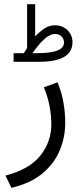

<svg xmlns="http://www.w3.org/2000/svg" viewBox="-20 -634 396 917"><path d="M93.8 -379.9Q98.1 -386.2 102.1 -392.8Q106 -399.4 109.4 -404.3V-613.8H147.9V-460Q168.5 -481.9 191.7 -497.6Q214.8 -513.2 241.2 -513.2Q278.8 -513.2 302.5 -490Q326.2 -466.8 326.2 -431.6Q325.2 -338.9 167 -338.9H44.9V-379.9ZM166.5 -380.4Q285.6 -381.3 285.6 -430.2Q285.6 -447.8 274.2 -459.7Q262.7 -471.7 243.7 -471.7Q217.3 -471.7 189.5 -445.3Q161.6 -418.9 134.8 -379.4ZM254.9 -240.7Q274.4 -193.4 283 -144.5Q291.5 -95.7 291.5 -47.9Q291.5 21.5 265.1 84.7Q238.8 147.9 182.1 194.8Q125.5 241.7 34.7 263.2L5.9 204.6Q121.6 174.3 173.3 108.4Q225.1 42.5 225.1 -40Q225.1 -81.5 216.8 -126.5Q208.5 -171.4 189.5 -217.3Z"/></svg>

Font: Vazir Light UI
Style: Light-UI
Weight: 300
Designer: Saber Rastikerdar
Foundry: Saber Rastikerdar
Version: Version 30.0.0